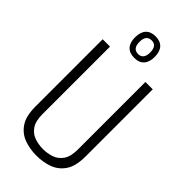

<svg xmlns="http://www.w3.org/2000/svg" viewBox="-285 -981 1055 1055"><g transform="rotate(45 242.5 -453.5)"><path d="M48 -178V-700H105V-175Q105 -120 125.5 -91Q146 -62 177.5 -51.5Q209 -41 243 -41Q276 -41 307.5 -51.5Q339 -62 359.5 -91Q380 -120 380 -175V-700H437V-178Q437 -103 409.5 -62.5Q382 -22 338 -6Q294 10 242 10Q192 10 147.5 -6Q103 -22 75.5 -62.5Q48 -103 48 -178ZM243 -750Q205 -750 185.5 -771.5Q166 -793 166 -833Q166 -874 185.5 -895.5Q205 -917 243 -917Q280 -917 299.5 -895.5Q319 -874 319 -833Q319 -793 299.5 -771.5Q280 -750 243 -750ZM243 -780Q284 -780 284 -833Q284 -886 243 -886Q201 -886 201 -833Q201 -780 243 -780Z"/></g></svg>

Font: Georama SemiCondensed Light
Style: Regular
Weight: 300
Width: 4
Designer: Jean-Baptiste Levee
Foundry: Production Type
Version: Version 1.000